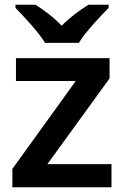

<svg xmlns="http://www.w3.org/2000/svg" viewBox="-20 -786 521 806"><path d="M169 -606H311C338 -651 400 -716 436 -753V-766H351C316 -744 274 -714 239 -678C205 -714 164 -744 129 -766H45V-753C81 -716 142 -651 169 -606ZM448 0V-97H179L440 -457V-542H47V-446H298L32 -77V0Z"/></svg>

Font: Noto Sans Bengali SemiBold
Style: Regular
Weight: 600
Designer: Jelle Bosma - Monotype Design Team
Foundry: Monotype Imaging Inc.
Version: Version 2.003